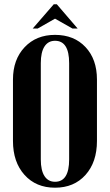

<svg xmlns="http://www.w3.org/2000/svg" viewBox="-20 -873 515 903"><path d="M133.8 -738.8 232.9 -853H247.1L345.2 -738.8H320.8L238.8 -785.2L157.2 -738.8ZM41 -210V-499Q41 -592.8 95.7 -650.9Q150.4 -709 238.8 -709Q328.1 -709 382.1 -651.6Q436 -594.2 436 -499V-210Q436 -110.4 382.1 -50.3Q328.1 9.8 238.8 9.8Q149.4 9.8 95.2 -50.5Q41 -110.8 41 -210ZM171.9 -576.2V-123Q171.9 -71.8 189.2 -44.9Q206.5 -18.1 238.8 -18.1Q305.2 -18.1 305.2 -123V-576.2Q305.2 -681.2 238.8 -681.2Q206.5 -681.2 189.2 -654.3Q171.9 -627.4 171.9 -576.2Z"/></svg>

Font: Moniqa Black Heading
Style: Regular
Weight: 900
Designer: Rajesh Rajput
Foundry: Rajesh Rajput
Version: Version 1.000